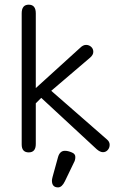

<svg xmlns="http://www.w3.org/2000/svg" viewBox="-20 -648 505 825"><path d="M297.9 49.8 258.8 130.9Q246.1 157.2 229.5 157.2Q203.1 157.2 203.1 127.9Q203.1 123 206.1 111.3L229.5 26.4Q237.3 0 258.8 0Q272.5 0 288.1 6.8Q303.7 12.7 303.7 26.4Q303.7 40 297.9 49.8ZM439.5 -48.8Q451.2 -39.1 451.2 -25.9Q451.2 -12.7 442.9 -3.4Q434.6 5.9 422.4 5.9Q410.2 5.9 395.5 -6.8L157.2 -227.5L133.8 -204.1V-29.3Q133.8 6.8 103.5 6.8Q73.2 6.8 73.2 -27.3V-590.8Q73.2 -627.9 103.5 -627.9Q133.8 -627.9 133.8 -590.8V-269.5L324.2 -442.4Q336.9 -455.1 349.6 -455.1Q362.3 -455.1 371.6 -446.8Q380.9 -438.5 380.9 -425.3Q380.9 -412.1 367.2 -400.4L200.2 -257.8Z"/></svg>

Font: Jura
Style: Medium
Weight: 500
Version: Version 2.6.1